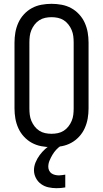

<svg xmlns="http://www.w3.org/2000/svg" viewBox="-20 -763 540 1006"><path d="M250 8Q223 8 196.5 3Q170 -2 147 -14.5Q124 -27 105.5 -47Q87 -67 76 -91.5Q65 -116 60.5 -142Q56 -168 56 -195V-540Q56 -567 60.5 -593Q65 -619 76 -643.5Q87 -668 105.5 -688Q124 -708 147 -720.5Q170 -733 196.5 -738Q223 -743 250 -743Q277 -743 303.5 -738Q330 -733 353 -720.5Q376 -708 394.5 -688Q413 -668 424 -643.5Q435 -619 439.5 -593Q444 -567 444 -540V-195Q444 -168 439.5 -142Q435 -116 424 -91.5Q413 -67 394.5 -47Q376 -27 353 -14.5Q330 -2 303.5 3Q277 8 250 8ZM250 -62Q267 -62 283.5 -65.5Q300 -69 314 -78Q328 -87 338.5 -100.5Q349 -114 355.5 -129.5Q362 -145 364 -161.5Q366 -178 366 -195V-540Q366 -557 364 -573.5Q362 -590 355.5 -605.5Q349 -621 338.5 -634.5Q328 -648 314 -657Q300 -666 283.5 -669.5Q267 -673 250 -673Q233 -673 216.5 -669.5Q200 -666 186 -657Q172 -648 161.5 -634.5Q151 -621 144.5 -605.5Q138 -590 136 -573.5Q134 -557 134 -540V-195Q134 -178 136 -161.5Q138 -145 144.5 -129.5Q151 -114 161.5 -100.5Q172 -87 186 -78Q200 -69 216.5 -65.5Q233 -62 250 -62ZM276 223Q255 223 234 218.5Q213 214 195.5 201.5Q178 189 168 169.5Q158 150 158 129Q158 108 166.5 87.5Q175 67 188 49.5Q201 32 217 17.5Q233 3 252 -8H300V0Q286 9 274.5 21.5Q263 34 254.5 48.5Q246 63 239.5 78.5Q233 94 233 111Q233 121 237.5 130.5Q242 140 250 145.5Q258 151 268.5 153.5Q279 156 289 156Q297 156 305.5 154.5Q314 153 322 152V219Q311 221 299.5 222Q288 223 276 223Z"/></svg>

Font: Iosevka Algr
Style: Regular
Weight: 400
Monospace: yes
Designer: Belleve Invis
Foundry: Belleve Invis
Version: Version 26.0.2; ttfautohint (v1.8.3)